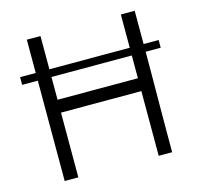

<svg xmlns="http://www.w3.org/2000/svg" viewBox="-104 -825 973 937"><g transform="rotate(-15 382.5 -357.0)"><path d="M110 0V-507H31V-546H110V-714H179V-546H585V-714H655V-546H731V-507H655Q655 -439 654.5 -364.5Q654 -290 653.5 -221Q653 -152 653 -94Q653 -36 653 0H585V-327H179V0ZM585 -392V-507H179V-392Z"/></g></svg>

Font: Josefin Sans
Style: Regular
Weight: 400
Designer: Santiago Orozco
Foundry: Typemade
Version: Version 1.0